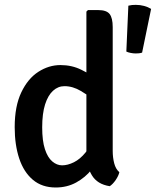

<svg xmlns="http://www.w3.org/2000/svg" viewBox="-20 -778 658 810"><path d="M521.5 -754Q529 -756 536.8 -756.8Q544.5 -757.5 553 -757.5Q571 -757.5 587.8 -753Q604.5 -748.5 617.5 -740.5L579.5 -556Q573.5 -554 566.5 -553.2Q559.5 -552.5 553 -552.5Q542 -552.5 531 -554.8Q520 -557 513 -560.5ZM455.5 -141.5Q455.5 -113.5 461.8 -89.2Q468 -65 483.5 -51.5Q480 -36 468 -18.5Q456 -1 443 7.5Q390.5 -0.5 367.5 -38.8Q344.5 -77 344.5 -128V-729L351 -735.5H394.5Q429.5 -735.5 442.5 -718.8Q455.5 -702 455.5 -664ZM42 -241.5Q42 -330 69.8 -388.2Q97.5 -446.5 141.8 -475Q186 -503.5 235 -503.5Q283.5 -503.5 323.5 -483.5Q363.5 -463.5 398.5 -439.5L384.5 -351.5Q355.5 -374 321.2 -394.2Q287 -414.5 252 -414.5Q225 -414.5 203.8 -395.2Q182.5 -376 170.2 -337.5Q158 -299 158 -240.5Q158 -184 169.5 -148.8Q181 -113.5 200.5 -97Q220 -80.5 242 -80.5Q265.5 -80.5 291.8 -93.5Q318 -106.5 341 -134.8Q364 -163 376.5 -209L401 -130Q392.5 -95 366.2 -62.2Q340 -29.5 301.5 -8.2Q263 13 215 13Q157.5 13 119 -19.2Q80.5 -51.5 61.2 -109Q42 -166.5 42 -241.5Z"/></svg>

Font: Signika Light Medium
Style: Regular
Weight: 500
Version: Version 2.003;gftools[0.9.32]